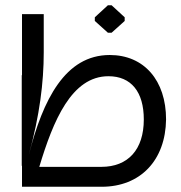

<svg xmlns="http://www.w3.org/2000/svg" viewBox="-20 -713 692 733"><path d="M406 -588 456 -633V-647L406 -693H392L342 -647V-633L392 -588ZM399 -503C229 -503 144 -333 90 -122L91 -126C131 -272 147 -397 147 -513V-659H64V-426H63V-81L64 -79V0H368C516 0 612 -101 614 -257C614 -406 530 -503 399 -503ZM367 -76C347 -76 316 -76 281 -76H199H130C183 -252 253 -422 394 -422C481 -422 529 -362 529 -257C529 -142 469 -76 367 -76Z"/></svg>

Font: Hejaz
Style: Regular
Weight: 400
Designer: Bandar Raffah (Arabic) and Santiago Orozco (Latin)
Foundry: Caramella and Typemade
Version: Version 1.010;hotconv 1.0.109;makeotfexe 2.5.65596